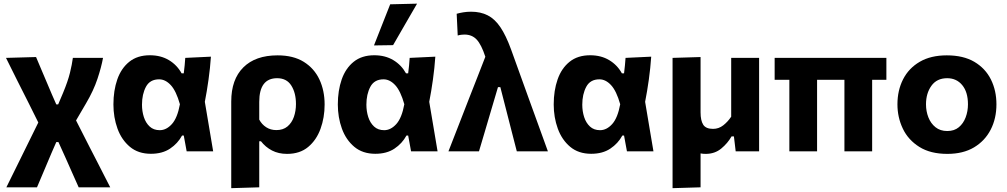

<svg xmlns="http://www.w3.org/2000/svg" viewBox="-20 -808 5374 1025"><path d="M14 192Q35.5 148.5 66.8 85Q98 21.5 135.5 -54.5L184.5 -154L133 -257.5Q103 -316.5 72.2 -378Q41.5 -439.5 12 -499L172.5 -503.5Q184.5 -475 200.5 -437.2Q216.5 -399.5 231.8 -363.5Q247 -327.5 257 -304L280.5 -250.5H290.5L317 -313Q342.5 -374.5 353.5 -419.5Q364.5 -464.5 369 -499H530Q521 -449 500.2 -386.8Q479.5 -324.5 439.5 -256.5L386 -165L459 -21.5Q484 27 502.8 63.5Q521.5 100 537 130.5Q552.5 161 568.5 192H400Q383 154 366.2 116.2Q349.5 78.5 332 39L292 -49.5H280.5L254.5 10Q229 70 210.2 114.8Q191.5 159.5 177.5 192Z M785.5 13Q718 13 673.5 -24.2Q629 -61.5 607.2 -121.5Q585.5 -181.5 585.5 -250.5Q585.5 -324.5 606.2 -384Q627 -443.5 670.2 -478.2Q713.5 -513 780 -513Q838.5 -513 881.8 -487Q925 -461 949.5 -416.5H961Q964 -438 965.8 -458.5Q967.5 -479 969 -499L1106 -505.5Q1102 -445.5 1093.2 -382.8Q1084.5 -320 1073.5 -264.5Q1085 -198.5 1095.8 -132.2Q1106.5 -66 1118 0H976.5Q972.5 -21 968.8 -42.2Q965 -63.5 961 -84.5H952Q929 -42 887.8 -14.5Q846.5 13 785.5 13ZM833 -113Q868 -113 897.5 -145.5Q927 -178 940.5 -251.5Q920.5 -322.5 891.8 -353.5Q863 -384.5 829.5 -384.5Q780.5 -384.5 759.2 -344.8Q738 -305 738 -249Q738 -214 748 -183Q758 -152 779 -132.5Q800 -113 833 -113Z M1214.5 196.5V-266Q1214.5 -384 1279 -448.2Q1343.5 -512.5 1462 -512.5Q1546 -512.5 1601.8 -477.8Q1657.5 -443 1685.2 -383.8Q1713 -324.5 1713 -250Q1713 -180.5 1691.2 -120.5Q1669.5 -60.5 1625.2 -23.5Q1581 13.5 1512.5 13.5Q1467 13.5 1432.2 -4.5Q1397.5 -22.5 1373 -54H1364V192ZM1455.5 -113.5Q1491.5 -113.5 1514.8 -133Q1538 -152.5 1549 -184.2Q1560 -216 1560 -252.5Q1560 -312 1535.2 -351.2Q1510.5 -390.5 1459.5 -390.5Q1364 -390.5 1364 -264V-169.5Q1377.5 -144 1401 -128.8Q1424.5 -113.5 1455.5 -113.5Z M1983.5 13Q1916 13 1871.5 -24.2Q1827 -61.5 1805.2 -121.5Q1783.5 -181.5 1783.5 -250.5Q1783.5 -324.5 1804.2 -384Q1825 -443.5 1868.2 -478.2Q1911.5 -513 1978 -513Q2036.5 -513 2079.8 -487Q2123 -461 2147.5 -416.5H2159Q2162 -438 2163.8 -458.5Q2165.5 -479 2167 -499L2304 -505.5Q2300 -445.5 2291.2 -382.8Q2282.5 -320 2271.5 -264.5Q2283 -198.5 2293.8 -132.2Q2304.5 -66 2316 0H2174.5Q2170.5 -21 2166.8 -42.2Q2163 -63.5 2159 -84.5H2150Q2127 -42 2085.8 -14.5Q2044.5 13 1983.5 13ZM2031 -113Q2066 -113 2095.5 -145.5Q2125 -178 2138.5 -251.5Q2118.5 -322.5 2089.8 -353.5Q2061 -384.5 2027.5 -384.5Q1978.5 -384.5 1957.2 -344.8Q1936 -305 1936 -249Q1936 -214 1946 -183Q1956 -152 1977 -132.5Q1998 -113 2031 -113ZM1976.5 -565.5Q1998 -620.5 2019.8 -675.5Q2041.5 -730.5 2063 -785L2206.5 -788.5Q2173.5 -731.5 2141.5 -676.2Q2109.5 -621 2078.5 -567Z M2374 0Q2400.5 -67.5 2428.8 -140.5Q2457 -213.5 2484 -282.5Q2504.5 -334.5 2526.8 -391.5Q2549 -448.5 2571 -505Q2550 -569.5 2525 -596.5Q2500 -623.5 2459.5 -623.5Q2453 -623.5 2443.5 -622.5Q2434 -621.5 2423.5 -618.5L2418 -734.5Q2433.5 -739 2453.2 -742.2Q2473 -745.5 2495 -745.5Q2545.5 -745.5 2583.5 -726.2Q2621.5 -707 2651.2 -663Q2681 -619 2708 -545L2805 -276Q2828.5 -211.5 2845.2 -165.2Q2862 -119 2876 -80.2Q2890 -41.5 2905 0H2739Q2725.5 -52 2712.2 -104Q2699 -156 2685.5 -208.5L2651 -343H2638.5L2598 -206Q2582 -152 2567 -101Q2552 -50 2537 0Z M3136 13Q3068.5 13 3024 -24.2Q2979.5 -61.5 2957.8 -121.5Q2936 -181.5 2936 -250.5Q2936 -324.5 2956.8 -384Q2977.5 -443.5 3020.8 -478.2Q3064 -513 3130.5 -513Q3189 -513 3232.2 -487Q3275.5 -461 3300 -416.5H3311.5Q3314.5 -438 3316.2 -458.5Q3318 -479 3319.5 -499L3456.5 -505.5Q3452.5 -445.5 3443.8 -382.8Q3435 -320 3424 -264.5Q3435.5 -198.5 3446.2 -132.2Q3457 -66 3468.5 0H3327Q3323 -21 3319.2 -42.2Q3315.5 -63.5 3311.5 -84.5H3302.5Q3279.5 -42 3238.2 -14.5Q3197 13 3136 13ZM3183.5 -113Q3218.5 -113 3248 -145.5Q3277.5 -178 3291 -251.5Q3271 -322.5 3242.2 -353.5Q3213.5 -384.5 3180 -384.5Q3131 -384.5 3109.8 -344.8Q3088.5 -305 3088.5 -249Q3088.5 -214 3098.5 -183Q3108.5 -152 3129.5 -132.5Q3150.5 -113 3183.5 -113Z M3570.5 196.5V-499L3720 -503.5V-208Q3720 -164.5 3734.2 -142.2Q3748.5 -120 3786.5 -120Q3817 -120 3841.2 -139Q3865.5 -158 3883.5 -185V-499H4032.5V0H3907.5Q3905 -20 3902.8 -40Q3900.5 -60 3898 -80H3885.5Q3865 -43.5 3830.5 -15Q3796 13.5 3747.5 13.5Q3732.5 13.5 3720 11V192Z M4194 0V-382H4115.5V-499H4712V-382H4636V0H4488V-382H4342V0Z M5037.5 13.5Q4947 13.5 4887.8 -23.8Q4828.5 -61 4799.8 -121.2Q4771 -181.5 4771 -251Q4771 -325.5 4801.2 -384.8Q4831.5 -444 4890.2 -478.2Q4949 -512.5 5034.5 -512.5Q5123 -512.5 5181.8 -477.8Q5240.5 -443 5270 -383.8Q5299.5 -324.5 5299.5 -251Q5299.5 -175.5 5268.8 -115.8Q5238 -56 5179.8 -21.2Q5121.5 13.5 5037.5 13.5ZM5037 -108.5Q5074.5 -108.5 5098.8 -128.8Q5123 -149 5135.2 -181.5Q5147.5 -214 5147.5 -251Q5147.5 -316.5 5117 -353.5Q5086.5 -390.5 5036.5 -390.5Q4981.5 -390.5 4952.5 -350.2Q4923.5 -310 4923.5 -251Q4923.5 -214 4936.2 -181.5Q4949 -149 4974.2 -128.8Q4999.5 -108.5 5037 -108.5Z"/></svg>

Font: Commissioner
Style: Bold
Weight: 700
Designer: Kostas Bartsokas
Foundry: Kostas Bartsokas
Version: Version 1.000; ttfautohint (v1.8.3)